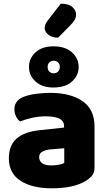

<svg xmlns="http://www.w3.org/2000/svg" viewBox="-20 -1004 584 1040"><path d="M260 -108Q277 -108 297.5 -111.5Q318 -115 328 -121V-201L256 -195Q228 -193 210 -183Q192 -173 192 -153Q192 -133 207.5 -120.5Q223 -108 260 -108ZM252 -501Q361 -501 426.5 -456.5Q492 -412 492 -318V-94Q492 -68 477.5 -51.5Q463 -35 443 -23Q411 -4 365 6Q319 16 260 16Q155 16 91.5 -24.5Q28 -65 28 -147Q28 -216 69.5 -253Q111 -290 196 -299L327 -313V-320Q327 -349 301.5 -361.5Q276 -374 228 -374Q191 -374 154.5 -366Q118 -358 89 -346Q76 -355 67 -373.5Q58 -392 58 -412Q58 -460 109 -480Q138 -491 177.5 -496Q217 -501 252 -501ZM137 -641Q137 -688 172.5 -720.5Q208 -753 269 -753Q334 -753 370 -720.5Q406 -688 406 -641Q406 -595 370 -562.5Q334 -530 269 -530Q208 -530 172.5 -562.5Q137 -595 137 -641ZM238 -641Q238 -625 247.5 -616Q257 -607 270 -607Q285 -607 294.5 -616Q304 -625 304 -641Q304 -657 294.5 -666Q285 -675 270 -675Q257 -675 247.5 -666Q238 -657 238 -641ZM240 -895 309 -984Q352 -984 372 -966Q392 -948 392 -925Q392 -908 383.5 -894.5Q375 -881 357 -863L295 -800Q262 -800 242 -816Q222 -832 222 -852Q222 -862 226 -872Q230 -882 240 -895Z"/></svg>

Font: Baloo Bhaijaan 2 ExtraBold
Style: Regular
Weight: 800
Designer: Sanskriti Dholi, Noopur Datye and Ek Type
Foundry: Ek Type
Version: Version 1.701